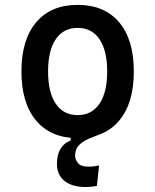

<svg xmlns="http://www.w3.org/2000/svg" viewBox="-20 -547 626 774"><path d="M326.7 207Q270.5 207 240 182.4Q209.5 157.7 209.5 113.3Q209.5 77.1 224.1 52.7Q238.8 28.3 265.1 19.5V-14.6L372.6 -17.6L381.8 -5.4Q361.8 2.4 338.6 12Q315.4 21.5 299.1 37.6Q282.7 53.7 282.7 82Q282.7 94.7 293.9 109.9Q305.2 125 339.4 125Q347.7 125 357.4 123.8Q367.2 122.6 379.4 119.6L370.6 202.6Q358.4 204.6 347.4 205.8Q336.4 207 326.7 207ZM293 9.8Q185.5 9.8 126 -60.5Q66.4 -130.9 66.4 -258.8Q66.4 -387.2 126 -457.3Q185.5 -527.3 293 -527.3Q400.9 -527.3 460.2 -457.3Q519.5 -387.2 519.5 -258.8Q519.5 -130.9 460.2 -60.5Q400.9 9.8 293 9.8ZM293 -83Q350.1 -83 381.1 -128.9Q412.1 -174.8 412.1 -258.8Q412.1 -343.3 381.1 -388.9Q350.1 -434.6 293 -434.6Q235.8 -434.6 204.8 -388.9Q173.8 -343.3 173.8 -258.8Q173.8 -174.8 204.8 -128.9Q235.8 -83 293 -83Z"/></svg>

Font: Cascadia Code
Style: Regular
Weight: 400
Designer: Aaron Bell
Foundry: Saja Typeworks
Version: Version 2404.023